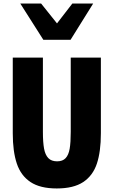

<svg xmlns="http://www.w3.org/2000/svg" viewBox="-20 -1050 640 1083"><path d="M52 -298V-725H222V-306Q222 -247.5 228.5 -212Q235 -176.5 252.5 -158.2Q270 -140 302 -140Q333.5 -140 350.2 -158Q367 -176 373 -211.2Q379 -246.5 379 -306V-725H549V-298Q549 -195 526.5 -127.2Q504 -59.5 449.5 -23.2Q395 13 300 13Q206.5 13 152 -23.2Q97.5 -59.5 74.8 -127.5Q52 -195.5 52 -298ZM94.5 -1030H212L301.5 -918L388 -1030H505.5L378 -825.5H224.5Z"/></svg>

Font: JuliaMono Black
Style: Regular
Weight: 900
Monospace: yes
Designer: cormullion
Foundry: corm
Version: Version 0.054; ttfautohint (v1.8.4)